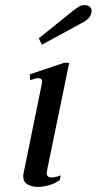

<svg xmlns="http://www.w3.org/2000/svg" viewBox="-20 -722 379 752"><path d="M132 -572 265 -679Q279 -690 289 -696Q299 -702 312 -702Q327 -702 334 -693Q341 -684 338 -672Q334 -648 297 -630L144 -547ZM71 -31Q71 -38 72 -42L144 -395Q145 -398 145 -402Q145 -416 129 -416Q120 -416 98 -408L97 -431L231 -476H251L165 -58L163 -45Q163 -27 181 -27Q196 -27 218 -35L214 -17Q197 -4 173.5 3Q150 10 129 10Q104 10 87.5 0Q71 -10 71 -31Z"/></svg>

Font: Taviraj
Style: Italic
Weight: 400
Italic angle: -12°
Designer: Katatrad Team
Foundry: CadsonDemak
Version: Version 1.001